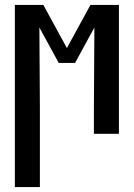

<svg xmlns="http://www.w3.org/2000/svg" viewBox="-20 -540 540 775"><path d="M40 215V-520H155L250 -346L345 -520H460V0H359V-104Q359 -185 360 -266.5Q361 -348 361 -429L283 -286H217L139 -429Q139 -348 140 -266.5Q141 -185 141 -104V215Z"/></svg>

Font: Iosevka SS04 Semibold
Style: Regular
Weight: 600
Monospace: yes
Designer: Belleve Invis
Foundry: Belleve Invis
Version: Version 19.0.0; ttfautohint (v1.8.4)